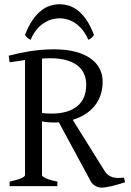

<svg xmlns="http://www.w3.org/2000/svg" viewBox="-20 -857 601 884"><path d="M24.4 0V-21Q57.6 -27.8 76.4 -35.9Q95.2 -43.9 95.2 -50.8V-580.6Q78.1 -578.1 60.3 -575.4Q42.5 -572.8 24.4 -570.3L20 -600.6Q43 -606.4 66.4 -611.6Q89.8 -616.7 115.2 -620.8Q140.6 -625 168.7 -627.4Q196.8 -629.9 229 -629.9Q285.6 -629.9 327.6 -618.7Q369.6 -607.4 397.5 -587.4Q425.3 -567.4 439 -540.3Q452.6 -513.2 452.6 -481.9Q452.6 -446.8 442.6 -418.2Q432.6 -389.6 414.3 -367.7Q396 -345.7 370.6 -330.1Q345.2 -314.5 314.9 -305.2L462.9 -67.9Q470.2 -57.1 478.8 -50.8Q487.3 -44.4 497.8 -41.3Q508.3 -38.1 521.2 -37.8Q534.2 -37.6 550.8 -39.1L556.2 -18.1Q523.9 -7.3 494.9 -0.2Q465.8 6.8 446.8 6.8Q432.6 6.8 419.2 -1Q405.8 -8.8 398.9 -20L251 -293.9Q244.6 -293 238.3 -293H225.1Q212.4 -293 199.7 -294.2Q187 -295.4 173.3 -298.3V-50.8Q173.3 -44.9 190.9 -36.4Q208.5 -27.8 244.1 -21V0ZM210.9 -588.9Q192.4 -588.9 173.3 -587.4V-337.4Q186.5 -335 196.3 -334.5Q206.1 -334 216.8 -334Q293.9 -334 335.4 -367.9Q377 -401.9 377 -466.8Q377 -493.7 367.4 -516.1Q357.9 -538.6 337.6 -554.7Q317.4 -570.8 285.9 -579.8Q254.4 -588.9 210.9 -588.9ZM95.2 -695.8Q109.9 -735.4 128.2 -762.2Q146.5 -789.1 166.7 -805.9Q187 -822.8 209 -830.1Q231 -837.4 252.9 -837.4Q276.9 -837.4 299.3 -830.1Q321.8 -822.8 342 -805.9Q362.3 -789.1 380.1 -762.2Q397.9 -735.4 412.6 -695.8Q406.7 -687 400.9 -682.4Q395 -677.7 386.7 -673.8Q374.5 -701.7 358.6 -720.7Q342.8 -739.7 325.2 -751.2Q307.6 -762.7 289.3 -767.8Q271 -772.9 254.9 -772.9Q237.8 -772.9 219 -767.8Q200.2 -762.7 182.4 -751.2Q164.6 -739.7 148.7 -720.7Q132.8 -701.7 121.1 -673.8Q112.8 -677.7 106.9 -682.4Q101.1 -687 95.2 -695.8Z"/></svg>

Font: Gentium Plus
Style: Regular
Weight: 400
Designer: J. Victor Gaultney, Annie Olsen, Iska Routamaa
Foundry: SIL International
Version: Version 1.510